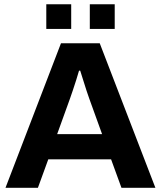

<svg xmlns="http://www.w3.org/2000/svg" viewBox="-20 -892 764 912"><path d="M6.1 0 269.6 -686.4H453.8L718.1 0H556.9L507.6 -135.3H209.4L160.1 0ZM251.5 -254.9H464.9L403.7 -424.4Q398.7 -438 391 -461.4Q383.2 -484.7 375.4 -510.6Q367.6 -536.5 361 -556.3H355.4Q349.8 -536.7 341.8 -511.3Q333.7 -486 325.9 -462.7Q318.1 -439.3 312.7 -424.4ZM199.9 -754.6V-871.7H318.2V-754.6ZM406.6 -754.6V-871.7H524.9V-754.6Z"/></svg>

Font: Archivo Variable SemiBold
Style: Regular
Weight: 600
Designer: Hector Gatti
Foundry: Omnibus-Type
Version: Version 2.001